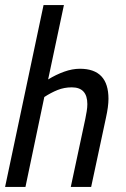

<svg xmlns="http://www.w3.org/2000/svg" viewBox="-20 -734 495 754"><path d="M80 0 154 -353Q180 -370 206 -380.5Q232 -391 262 -391Q323 -391 323 -325Q323 -312 320.5 -297Q318 -282 315 -267L258 0H338L396 -271Q406 -316 406 -346Q406 -464 294 -464Q264 -464 232 -452.5Q200 -441 169 -422L231 -714H151L0 0Z"/></svg>

Font: Noto Sans Display Condensed
Style: Italic
Weight: 400
Width: 3
Designer: Monotype Design team
Foundry: Monotype Imaging Inc.
Version: 1.000